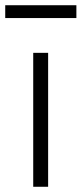

<svg xmlns="http://www.w3.org/2000/svg" viewBox="-34 -714 312 734"><path d="M93 0V-512H150V0ZM-14 -694H258V-645H-14Z"/></svg>

Font: Plexus Sans Light
Style: Regular
Weight: 300
Version: Version 2.001;PS 002.001;hotconv 1.0.70;makeotf.lib2.5.58329